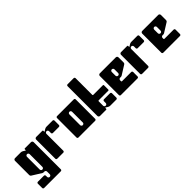

<svg xmlns="http://www.w3.org/2000/svg" viewBox="148 -1868 3176 3176"><g transform="rotate(-45 1736.0 -280.5)"><path d="M435.5 -500.6H290.8C284.6 -500.6 279.5 -495.6 279.5 -489.4V-468.3C279.5 -465.4 276.3 -463.6 273.8 -465.2L235.4 -489.2C223.5 -496.6 209.7 -500.6 195.7 -500.6H61.2C43.9 -500.6 30 -486.6 30 -469.4V-134.2C30 -123.5 35.6 -113.5 44.7 -107.8L209.5 -4.7C214.6 -1.7 220.2 0 226.1 0H248.3C265.6 0 279.5 14 279.5 31.2V94.3C279.5 111.5 265.6 125.5 248.3 125.5C231.1 125.5 217.1 111.5 217.1 94.3V65.4C217.1 53 207.1 42.9 194.7 42.9H52.5C40.1 42.9 30 53 30 65.4V166.7C30 179.1 40 189.1 52.5 189.1H444.2C456.6 189.1 466.7 179.1 466.7 166.7V-469.4C466.7 -486.6 452.8 -500.6 435.5 -500.6ZM248.3 -46.8C239.7 -46.8 231.9 -50.3 226.3 -56C220.6 -61.6 217.2 -69.4 217.2 -78V-375.8C217.2 -393 231.1 -407 248.3 -407C257 -407 264.8 -403.5 270.4 -397.9C276 -392.2 279.5 -384.4 279.5 -375.8V-78C279.5 -60.8 265.5 -46.8 248.3 -46.8Z M690.7 0C703.1 0 713.2 -10 713.2 -22.5V-416.5C713.2 -425.1 716.7 -432.9 722.3 -438.6C728.4 -444.7 736.9 -448.3 746.4 -447.7C763.1 -446.6 775.5 -431.9 775.5 -415.2V-374.4C775.5 -362 785.6 -351.9 798 -351.9H940.2C952.6 -351.9 962.7 -362 962.7 -374.4V-478.2C962.7 -490.5 952.6 -500.6 940.2 -500.6H797C783 -500.6 769.2 -496.6 757.3 -489.2L718.9 -465.2C716.4 -463.6 713.2 -465.4 713.2 -468.3V-489.4C713.2 -495.6 708.1 -500.6 701.9 -500.6H557.2C539.9 -500.6 526 -486.6 526 -469.4V-22.5C526 -10.1 536.1 0 548.5 0H690.7Z M1436.2 -500.6H1044.5C1032 -500.6 1022 -490.5 1022 -478.2V-22.5C1022 -10.1 1032 0 1044.5 0H1436.2C1448.6 0 1458.7 -10.1 1458.7 -22.5V-478.2C1458.7 -490.5 1448.6 -500.6 1436.2 -500.6ZM1271.5 -124.8C1271.5 -107.5 1257.6 -93.6 1240.3 -93.6C1231.7 -93.6 1223.9 -97.1 1218.3 -102.7C1212.6 -108.4 1209.1 -116.2 1209.1 -124.8V-375.8C1209.1 -393.1 1223.1 -407 1240.3 -407C1249 -407 1256.8 -403.5 1262.4 -397.9C1268 -392.2 1271.5 -384.5 1271.5 -375.8Z M1932.2 -148.7H1790C1777.6 -148.7 1767.5 -138.6 1767.5 -126.2V-85.4C1767.5 -68.7 1755 -54 1738.4 -52.9C1728.9 -52.3 1720.3 -56 1714.3 -62C1708.7 -67.7 1705.2 -75.5 1705.2 -84.1V-187C1705.2 -193.2 1710.2 -198.2 1716.4 -198.2H1943.4C1949.6 -198.2 1954.7 -203.3 1954.7 -209.5V-314.2C1954.7 -320.3 1949.6 -325.4 1943.4 -325.4H1716.4C1710.2 -325.4 1705.2 -330.4 1705.2 -336.6V-727.7C1705.2 -740.1 1695.1 -750.1 1682.7 -750.1H1540.5C1528.1 -750.1 1518 -740.1 1518 -727.7V-31.2C1518 -14 1531.9 0 1549.2 0H1693.9C1700.1 0 1705.2 -5 1705.2 -11.2V-32.3C1705.2 -35.2 1708.4 -37 1710.9 -35.4L1749.3 -11.4C1761.2 -4 1775 0 1789 0H1932.2C1944.6 0 1954.7 -10 1954.7 -22.5V-126.2C1954.7 -138.6 1944.6 -148.7 1932.2 -148.7Z M2428.2 0C2440.6 0 2450.7 -10 2450.7 -22.5V-126.2C2450.7 -138.6 2440.6 -148.7 2428.2 -148.7H2212.4C2206.2 -148.7 2201.1 -153.7 2201.1 -159.9V-181C2201.1 -198.2 2215.1 -212.2 2232.3 -212.2H2254.6C2260.4 -212.2 2266.1 -213.8 2271.1 -216.9L2436 -320C2445.1 -325.7 2450.7 -335.7 2450.7 -346.5V-469.4C2450.7 -486.7 2436.7 -500.6 2419.5 -500.6H2045.2C2028 -500.6 2014 -486.7 2014 -469.4V-22.5C2014 -10.1 2024 0 2036.5 0H2428.2ZM2201.1 -375.8C2201.1 -393.1 2215.1 -407 2232.3 -407C2249.6 -407 2263.5 -393.1 2263.5 -375.8V-290.2C2263.5 -273 2249.6 -259 2232.4 -259C2215.1 -259 2201.1 -273 2201.1 -290.2V-375.8Z M2674.7 0C2687.1 0 2697.2 -10 2697.2 -22.5V-416.5C2697.2 -425.1 2700.7 -432.9 2706.3 -438.6C2712.4 -444.7 2720.9 -448.3 2730.4 -447.7C2747.1 -446.6 2759.5 -431.9 2759.5 -415.2V-374.4C2759.5 -362 2769.6 -351.9 2782 -351.9H2924.2C2936.6 -351.9 2946.7 -362 2946.7 -374.4V-478.2C2946.7 -490.5 2936.6 -500.6 2924.2 -500.6H2781C2767 -500.6 2753.2 -496.6 2741.3 -489.2L2702.9 -465.2C2700.4 -463.6 2697.2 -465.4 2697.2 -468.3V-489.4C2697.2 -495.6 2692.1 -500.6 2685.9 -500.6H2541.2C2523.9 -500.6 2510 -486.6 2510 -469.4V-22.5C2510 -10.1 2520.1 0 2532.5 0H2674.7Z M3420.2 0C3432.6 0 3442.7 -10 3442.7 -22.5V-126.2C3442.7 -138.6 3432.6 -148.7 3420.2 -148.7H3204.4C3198.2 -148.7 3193.1 -153.7 3193.1 -159.9V-181C3193.1 -198.2 3207.1 -212.2 3224.3 -212.2H3246.6C3252.4 -212.2 3258.1 -213.8 3263.1 -216.9L3428 -320C3437.1 -325.7 3442.7 -335.7 3442.7 -346.5V-469.4C3442.7 -486.7 3428.7 -500.6 3411.5 -500.6H3037.2C3020 -500.6 3006 -486.7 3006 -469.4V-22.5C3006 -10.1 3016 0 3028.5 0H3420.2ZM3193.1 -375.8C3193.1 -393.1 3207.1 -407 3224.3 -407C3241.6 -407 3255.5 -393.1 3255.5 -375.8V-290.2C3255.5 -273 3241.6 -259 3224.4 -259C3207.1 -259 3193.1 -273 3193.1 -290.2V-375.8Z"/></g></svg>

Font: Gridlock
Style: Regular
Weight: 400
Designer: Abhik Krishna Ghosh
Version: Version 001.000